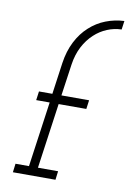

<svg xmlns="http://www.w3.org/2000/svg" viewBox="-85 -803 578 856"><g transform="rotate(10 204.0 -375.0)"><path d="M39.9 -39.4 35 0H227.8L232.7 -39.4H141.5L183.1 -334.8H308.4L313.9 -375H188.6L209.2 -518.9Q215.8 -564 234.3 -599.7Q252.9 -635.5 280.1 -660.4Q305.5 -684.1 337 -697.1Q368.4 -710.2 402 -711L407.5 -750.4Q364 -748.4 324.1 -732.9Q284.2 -717.4 252.1 -688Q219.7 -659 197.7 -616Q175.6 -573 167.6 -517.6L147.6 -375H87L81.5 -334.8H142.5L100.9 -39.4Z"/></g></svg>

Font: Josefin Slab Thin
Style: Italic
Weight: 100
Italic angle: -12°
Designer: Santiago Orozco
Foundry: Typemade
Version: Version 2.000